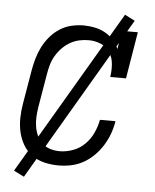

<svg xmlns="http://www.w3.org/2000/svg" viewBox="-49 -635 599 740"><g transform="rotate(5 250.0 -265.0)"><path d="M200 8Q171 8 144.5 1.5Q118 -5 97 -20Q76 -35 62.5 -58Q49 -81 43 -107Q37 -133 37.5 -161.5Q38 -190 43 -218L65 -348Q69 -371 75.5 -394Q82 -417 93 -439Q104 -461 120.5 -480.5Q137 -500 158 -513.5Q179 -527 203 -532.5Q227 -538 250 -538Q272 -538 293.5 -533.5Q315 -529 333 -519Q351 -509 365 -493.5Q379 -478 387 -459L399 -530H460L430 -349H369Q373 -374 371 -399Q369 -424 356.5 -444Q344 -464 321.5 -473.5Q299 -483 274 -483Q256 -483 237.5 -479Q219 -475 202 -465Q185 -455 171.5 -441Q158 -427 148 -410Q138 -393 133 -375Q128 -357 125 -339L103 -209Q100 -190 99 -171Q98 -152 101 -133.5Q104 -115 111.5 -98.5Q119 -82 132 -70Q145 -58 162.5 -52.5Q180 -47 200 -47Q225 -47 251 -56.5Q277 -66 296.5 -85.5Q316 -105 327.5 -130Q339 -155 344 -181H404Q400 -156 391.5 -132.5Q383 -109 369.5 -87Q356 -65 337 -46Q318 -27 295.5 -14.5Q273 -2 248.5 3Q224 8 200 8ZM71 63 31 43 405 -593 444 -573Z"/></g></svg>

Font: Iosevka Curly Slab LtObl
Style: Regular
Weight: 300
Italic angle: -9°
Monospace: yes
Designer: Belleve Invis
Foundry: Belleve Invis
Version: Version 11.0.0; ttfautohint (v1.8.3)